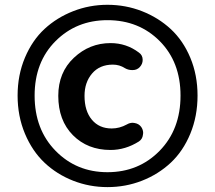

<svg xmlns="http://www.w3.org/2000/svg" viewBox="-20 -763 889 793"><path d="M423.8 9.8Q349.6 9.8 282.2 -16.6Q214.8 -43 164.1 -90.8Q113.3 -138.7 83 -210.9Q52.7 -283.2 52.7 -368.2Q52.7 -453.1 83 -524.9Q113.3 -596.7 164.1 -643.6Q214.8 -690.4 282.2 -716.8Q349.6 -743.2 423.8 -743.2Q499 -743.2 566.4 -716.8Q633.8 -690.4 685.1 -643.1Q736.3 -595.7 766.1 -524.4Q795.9 -453.1 795.9 -368.2Q795.9 -283.2 766.1 -210.9Q736.3 -138.7 685.1 -90.8Q633.8 -43 566.4 -16.6Q499 9.8 423.8 9.8ZM423.8 -51.8Q552.7 -51.8 639.2 -140.1Q725.6 -228.5 725.6 -368.2Q725.6 -506.8 639.6 -593.3Q553.7 -679.7 423.8 -679.7Q295.9 -679.7 209.5 -593.3Q123 -506.8 123 -368.2Q123 -228.5 209.5 -140.1Q295.9 -51.8 423.8 -51.8ZM436.5 -143.6Q341.8 -143.6 281.2 -204.6Q220.7 -265.6 220.7 -367.2Q220.7 -463.9 285.2 -524.4Q349.6 -585 436.5 -585Q502 -585 553.7 -545.9Q569.3 -535.2 569.3 -515.6Q569.3 -499 557.6 -486.3Q545.9 -473.6 528.3 -473.6Q527.3 -473.6 525.4 -473.6Q509.8 -473.6 496.1 -481.4Q473.6 -496.1 446.3 -496.1Q391.6 -496.1 360.4 -459.5Q329.1 -422.9 329.1 -367.2Q329.1 -304.7 359.4 -268.6Q389.6 -232.4 441.4 -232.4Q473.6 -232.4 503.9 -249Q515.6 -255.9 528.3 -255.9Q532.2 -255.9 536.1 -254.9Q553.7 -252 563.5 -238.3Q571.3 -226.6 571.3 -213.9Q571.3 -210 570.3 -206.1Q568.4 -188.5 553.7 -178.7Q498 -143.6 436.5 -143.6Z"/></svg>

Font: Gen Jyuu Gothic P Bold
Style: Bold
Weight: 700
Designer: [Source Han Sans]
Ryoko NISHIZUKA  (kana & ideographs); Paul D. Hunt (Latin, Greek & Cyrillic); Wenlong ZHANG  (bopomofo
Version: Version 1.002.20150607